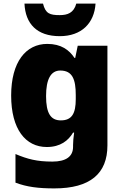

<svg xmlns="http://www.w3.org/2000/svg" viewBox="-20 -858 683 1067"><path d="M511 -838H404C390 -786 355 -774 312 -774C257 -774 233 -782 219 -838H116C121 -726 185 -657 312 -657C433 -657 504 -729 511 -838ZM243 -614C124 -614 42 -514 42 -327C42 -140 122 -41 240 -41C316 -41 360 -77 386 -121H392C388 -94 386 -69 386 -52V-42C386 11 348 40 271 40C184 40 133 26 66 -2V157C129 181 193 189 282 189C482 189 577 106 577 -50V-604H412L398 -536H394C365 -580 320 -614 243 -614ZM315 -466C383 -466 401 -416 401 -330V-307C401 -228 380 -189 318 -189C262 -189 236 -228 236 -324C236 -417 262 -466 315 -466Z"/></svg>

Font: Noto Sans Tamil UI Black
Style: Regular
Weight: 900
Designer: Jelle Bosma - Monotype Design Team
Foundry: Monotype Imaging Inc.
Version: Version 2.004